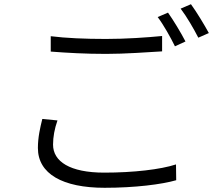

<svg xmlns="http://www.w3.org/2000/svg" viewBox="-20 -859 1040 912"><path d="M221 -687V-614C299 -608 384 -603 484 -603C575 -603 682 -611 750 -615V-688C678 -681 579 -674 483 -674C384 -674 292 -678 221 -687ZM253 -287 181 -294C171 -254 160 -207 160 -156C160 -33 278 33 477 33C620 33 748 17 817 -3L816 -78C743 -54 614 -39 475 -39C312 -39 232 -92 232 -172C232 -209 239 -247 253 -287ZM778 -799 729 -778C757 -741 791 -680 811 -639L861 -662C840 -703 803 -764 778 -799ZM887 -839 838 -818C867 -780 900 -723 922 -680L972 -702C952 -739 914 -802 887 -839Z"/></svg>

Font: Noto Sans CJK SC DemiLight
Style: Regular
Weight: 350
Designer: Ryoko NISHIZUKA 西塚涼子 (kana, bopomofo & ideographs); Paul D. Hunt (Latin, Greek & Cyrillic); Sandoll Communications 산돌커뮤니
Foundry: Adobe
Version: Version 2.004;hotconv 1.0.118;makeotfexe 2.5.65603